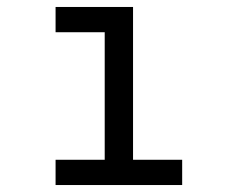

<svg xmlns="http://www.w3.org/2000/svg" viewBox="-20 -531 656 551"><path d="M280.5 -15V-511H361.8V-15ZM139.5 0V-72.5H502.8V0ZM139.5 -438.5V-511H325.5V-438.5Z"/></svg>

Font: Overpass Mono Light
Style: Regular
Weight: 300
Monospace: yes
Designer: Delve Withrington, Dave Bailey
Foundry: Delve Fonts LLC
Version: Version 4.000